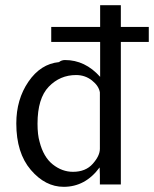

<svg xmlns="http://www.w3.org/2000/svg" viewBox="-20 -713 595 742"><path d="M43 -236Q43 -329 90 -397.5Q137 -466 208 -473Q218 -481 231 -481Q309 -481 367 -416V-551H178V-609H367V-693H447V-609H555V-551H447V0H366V-37Q366 -42 365.5 -52Q365 -62 365 -66Q310 9 226 9Q155 9 99 -56.5Q43 -122 43 -236ZM125 -235Q125 -192 133 -165Q148 -106 184 -77.5Q220 -49 262 -49Q311 -49 338.5 -80Q366 -111 366 -138V-356Q362 -381 335.5 -402Q309 -423 274 -423Q212 -423 168.5 -378Q125 -333 125 -235Z"/></svg>

Font: Coval
Style: Light
Weight: 300
Foundry: Context Ltd
Version: Version 001.000